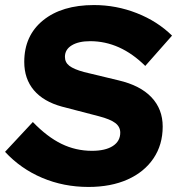

<svg xmlns="http://www.w3.org/2000/svg" viewBox="-36 -730 701 760"><path d="M314 10Q216 10 131 -26Q46 -62 -16 -129L94 -247Q151 -188 207.5 -160.5Q264 -133 328 -133Q381 -133 410.5 -152Q440 -171 440 -205Q440 -228 420.5 -243Q401 -258 355 -270L209 -308Q136 -328 98 -373Q60 -418 60 -485Q60 -589 134.5 -649.5Q209 -710 336 -710Q424 -710 505.5 -678Q587 -646 645 -589L539 -469Q440 -567 321 -567Q275 -567 248 -550.5Q221 -534 221 -505Q221 -483 238.5 -469.5Q256 -456 296 -445L433 -412Q519 -392 563.5 -345Q608 -298 608 -229Q608 -157 571.5 -103Q535 -49 469 -19.5Q403 10 314 10Z"/></svg>

Font: Red Hat Display Black
Style: Italic
Weight: 900
Italic angle: -12°
Designer: Pentagram, MCKL
Foundry: Pentagram, MCKL
Version: Version 1.023; ttfautohint (v1.8.3)